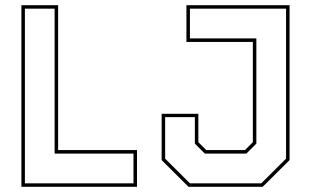

<svg xmlns="http://www.w3.org/2000/svg" viewBox="-20 -720 1193 740"><path d="M62.5 0V-700H204V-141.5H508V0ZM76 -13.5H494.5V-128H190.5V-686.5H76ZM706.5 0 603 -103V-281.5H744.5V-172L775 -141.5H924L954.5 -172V-558.5H698.5V-700H1096V-103L992.5 0ZM712 -13.5H987L1082.5 -108.5V-686.5H712V-572H968V-166.5L929.5 -128H769.5L731 -166.5V-268.5H616.5V-108.5Z"/></svg>

Font: Tourney Thin Thin
Style: Regular
Weight: 250
Version: Version 1.015